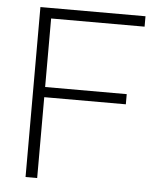

<svg xmlns="http://www.w3.org/2000/svg" viewBox="-51 -746 644 790"><g transform="rotate(5 271.0 -351.0)"><path d="M84 -702H518V-659H132V-376H469V-334H132V0H84Z"/></g></svg>

Font: Freesentation 2 ExtraLight
Style: Regular
Weight: 260
Designer: glyphs from Roboto by Christian Robertson / Hangul glyphs from Noto Sans CJK(Source Han Sans) by Jang Soo-young and Kang
Foundry: PT&
Version: Version 2.001